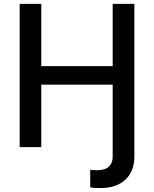

<svg xmlns="http://www.w3.org/2000/svg" viewBox="-20 -747 782 975"><path d="M79.9 -727.3H189.6V-411.2H552.2V-727.3H662.3V50.4Q662.3 82.4 652.2 111Q642 139.6 620.9 161.2Q599.8 182.9 567.1 195.5Q534.4 208.1 489 208.1Q474.4 208.1 460.4 207.4Q446.4 206.7 438.2 203.8V114.7Q444.2 115.8 453.3 116.7Q462.4 117.5 470.5 117.5Q487.6 117.5 502.3 114.3Q517 111.2 528.2 103Q539.4 94.8 545.8 81.1Q552.2 67.5 552.2 46.5V-317.1H189.6V0H79.9Z"/></svg>

Font: Cannonade Med
Style: Regular
Weight: 500
Designer: Rasmus Andersson
Foundry: rsms
Version: Version 3.012;git-f93a4a705